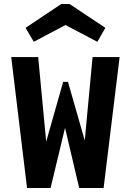

<svg xmlns="http://www.w3.org/2000/svg" viewBox="-20 -940 654 960"><path d="M107.9 -800.8 286.1 -919.9H328.1L506.8 -800.8L466.8 -731L307.1 -814.9L148.9 -731ZM498 0H376L305.2 -300.8L232.9 0H115.2L36.1 -654.8H170.9L210.9 -231.9L295.9 -530.8H319.8L403.8 -237.8L442.9 -654.8H578.1Z"/></svg>

Font: IntelOne Mono Bold
Style: Regular
Weight: 700
Designer: Fred Shallcrass
Foundry: Frere-Jones Type LLC
Version: Version 1.200;hotconv 1.1.0;makeotfexe 2.6.0;FJTRelease1.2